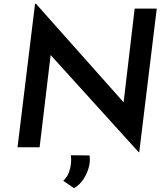

<svg xmlns="http://www.w3.org/2000/svg" viewBox="-20 -773 884 1008"><path d="M711 26H708L216 -517L248 -502L188 0H72L164 -753H169L652 -210L627 -219L687 -728H803ZM369 215 312 176Q336 156 346.5 117.5Q357 79 352 42L450 43Q455 71 446.5 104Q438 137 418.5 167Q399 197 369 215Z"/></svg>

Font: Josefin Sans Thin SemiBold
Style: Italic
Weight: 600
Italic angle: -7°
Version: Version 2.000